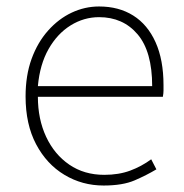

<svg xmlns="http://www.w3.org/2000/svg" viewBox="-20 -560 567 593"><path d="M300 13Q234 13 179 -20Q124 -53 91.5 -114.5Q59 -176 59 -262Q59 -327 77.5 -378Q96 -429 128.5 -465.5Q161 -502 201.5 -521Q242 -540 286 -540Q347 -540 391.5 -512Q436 -484 460.5 -429.5Q485 -375 485 -297Q485 -289 485 -280.5Q485 -272 483 -261H97Q97 -192 122.5 -137.5Q148 -83 194 -51.5Q240 -20 302 -20Q347 -20 382 -33Q417 -46 447 -68L463 -37Q433 -19 396 -3Q359 13 300 13ZM97 -294H450Q450 -401 405 -454Q360 -507 286 -507Q239 -507 198 -481.5Q157 -456 130 -408.5Q103 -361 97 -294Z"/></svg>

Font: Noto Sans HK Thin Thin
Style: Regular
Weight: 250
Version: Version 2.004-H2;hotconv 1.0.118;makeotfexe 2.5.65603